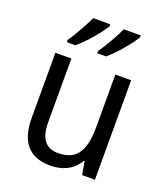

<svg xmlns="http://www.w3.org/2000/svg" viewBox="-141 -864 842 972"><g transform="rotate(20 279.5 -378.0)"><path d="M449 -756V-766H358C340 -727 302 -658 273 -618V-606H320C363 -641 428 -718 449 -756ZM285 -756V-766H193C174 -725 138 -659 109 -618V-606H155C201 -644 263 -717 285 -756ZM481 -536H396V-255C396 -129 361 -63 259 -63C191 -63 159 -106 159 -195V-536H73V-186C73 -56 128 10 245 10C307 10 365 -16 395 -71H400L412 0H481Z"/></g></svg>

Font: Noto Sans Khmer UI SemiCondensed
Style: Regular
Weight: 400
Width: 4
Designer: Danh Hong and the Monotype Design Team
Foundry: Monotype Imaging Inc.
Version: Version 2.002